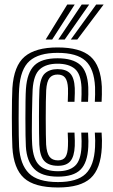

<svg xmlns="http://www.w3.org/2000/svg" viewBox="-20 -820 500 850"><path d="M236.8 10Q132.2 10 86.2 -31.9Q40.2 -73.8 34.8 -167.5Q33.8 -187 33.1 -223.2Q32.5 -259.5 32.5 -300.6Q32.5 -341.8 33.1 -377Q33.8 -412.2 34.8 -429.8Q41.2 -528.8 89.2 -569.4Q137.2 -610 234.8 -610Q335.2 -610 380.8 -569.6Q426.2 -529.2 430.8 -436Q431.5 -420.5 431 -401.9Q430.5 -383.2 429.8 -369.2H399.8Q400.5 -384.2 401 -401.4Q401.5 -418.5 400.8 -434.8Q396.8 -515.8 358.4 -550.9Q320 -586 234.8 -586Q151.5 -586 111 -550.2Q70.5 -514.5 64.8 -428Q63.5 -409.2 63 -373Q62.5 -336.8 62.5 -295.6Q62.5 -254.5 63.1 -220.1Q63.8 -185.8 64.5 -170.8Q69 -92.2 107.8 -53.1Q146.5 -14 236.8 -14Q320.8 -14 358.8 -50.1Q396.8 -86.2 400.8 -169Q401.5 -184.5 401.4 -197.8Q401.2 -211 399.8 -233H429.8Q431.2 -212 431.4 -198.2Q431.5 -184.5 430.8 -168Q426.2 -72.5 381.1 -31.2Q336 10 236.8 10ZM236.8 -38Q164.5 -38 131.4 -72.2Q98.2 -106.5 94.5 -171.8Q93.5 -187.2 93 -221.2Q92.5 -255.2 92.5 -295.8Q92.5 -336.2 93 -372Q93.5 -407.8 94.8 -426.2Q99.8 -498.5 132 -530.2Q164.2 -562 234.8 -562Q302 -562 334.8 -533.1Q367.5 -504.2 370.8 -434Q371.5 -419.2 371 -402.4Q370.5 -385.5 369.8 -369.2H339.8Q340.5 -386.5 341 -402.6Q341.5 -418.8 340.8 -433.2Q338 -493 311.1 -515.5Q284.2 -538 234.8 -538Q184.2 -538 156.5 -513.6Q128.8 -489.2 124.5 -424Q124 -416.2 123.1 -386Q122.2 -355.8 121.6 -316Q121 -276.2 121 -238.8Q121 -201.2 122.5 -179Q126.8 -113.5 154.6 -87.8Q182.5 -62 236.8 -62Q285.5 -62 311.6 -85.4Q337.8 -108.8 340.8 -170.5Q341.2 -183.2 341.2 -195.6Q341.2 -208 339.8 -233H369.8Q371.5 -207 371.4 -195.2Q371.2 -183.5 370.8 -169.8Q367.5 -99.5 336.2 -68.8Q305 -38 236.8 -38ZM236.8 -86Q196 -86 176.2 -107.2Q156.5 -128.5 154 -179.8Q153.2 -197 152.9 -230.9Q152.5 -264.8 152.5 -303.4Q152.5 -342 153 -374.6Q153.5 -407.2 154.5 -422.2Q158 -476.5 179 -495.2Q200 -514 234.8 -514Q272.8 -514 290.9 -494.6Q309 -475.2 311 -430.2Q311.5 -423.2 311.2 -408.1Q311 -393 309.8 -369.2H280Q280.8 -389.2 281.1 -404.9Q281.5 -420.5 281 -429Q279.5 -461 268.8 -475.5Q258 -490 234.8 -490Q211.5 -490 199.2 -474.6Q187 -459.2 184.5 -420.5Q183.5 -403.8 183 -369.6Q182.5 -335.5 182.5 -296.6Q182.5 -257.8 183 -225.5Q183.5 -193.2 184.2 -180Q186.8 -142.5 199.1 -126.2Q211.5 -110 236.8 -110Q259.8 -110 269.8 -125.1Q279.8 -140.2 280.8 -173.8Q281.2 -186 281.2 -195.5Q281.2 -205 279.8 -233H309.8Q311 -211.8 311.2 -197.1Q311.5 -182.5 311 -173.8Q308.8 -126.8 291.4 -106.4Q274 -86 236.8 -86ZM182.2 -645 277.8 -800H310.8L211 -645ZM293.5 -645 405.8 -800H438.8L322.2 -645ZM238 -645 341.8 -800H374.8L266.5 -645Z"/></svg>

Font: Big Shoulders Inline Display Black
Style: Regular
Weight: 900
Designer: Patric King
Foundry: XO Type Co
Version: Version 1.000